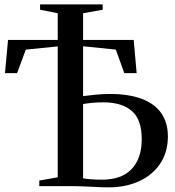

<svg xmlns="http://www.w3.org/2000/svg" viewBox="-20 -822 773 848"><path d="M459.5 5.5Q446 5.5 426 4.8Q406 4 383.2 2.8Q360.5 1.5 338.2 0.8Q316 0 298.5 0H153.5V-24.5L235 -39V-617L94 -603L55.5 -499H2L15.5 -645.5H235V-763.5L157 -779V-802.5H433.5V-779L347 -763.5V-645.5H570.5L583.5 -499H529L491.5 -603L347 -617.5V-397.5Q374.5 -401 404.8 -404Q435 -407 464.5 -407Q550 -407 607.2 -385Q664.5 -363 693 -321.2Q721.5 -279.5 721.5 -220Q721.5 -150 687.5 -99.2Q653.5 -48.5 594.2 -21.5Q535 5.5 459.5 5.5ZM430.5 -28.5Q488.5 -28.5 527.2 -49.5Q566 -70.5 586 -110.8Q606 -151 606 -206.5Q606 -294 562.2 -332Q518.5 -370 436 -370Q410.5 -370 388.8 -368Q367 -366 347 -362.5V-34.5Q359.5 -32 381 -30.2Q402.5 -28.5 430.5 -28.5Z"/></svg>

Font: Merriweather 120pt
Style: Regular
Weight: 400
Version: Version 2.100